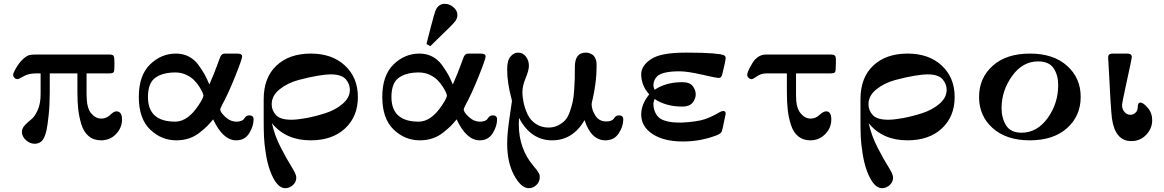

<svg xmlns="http://www.w3.org/2000/svg" viewBox="-20 -731 6107 1007"><path d="M49 -338Q49 -347 59 -365Q79 -401 99 -419.5Q119 -438 132 -441.5Q145 -445 164 -445H555Q571 -445 575.5 -438Q580 -431 580 -410V-383Q580 -359 576.5 -353Q573 -347 556 -346H434V-236Q434 -166 457.5 -137.5Q481 -109 511 -109Q538 -109 557.5 -128Q577 -147 590 -147Q620 -147 620 -104Q620 -61 588.5 -28Q557 5 510 5Q471 5 444.5 -17.5Q418 -40 406 -81Q394 -122 390 -160.5Q386 -199 386 -249V-346H241V-246Q241 -181 235 -125.5Q229 -70 224 -48.5Q219 -27 215 -18Q200 23 162 23Q137 23 116 4Q95 -15 95 -39Q95 -58 110.5 -74.5Q126 -91 144 -105Q162 -119 177.5 -153Q193 -187 193 -237V-346H168Q130 -346 104 -331Q78 -316 72 -316Q62 -316 55.5 -323Q49 -330 49 -338Z M708 -223Q708 -335 766.5 -392.5Q825 -450 903 -450Q940 -450 970 -434.5Q1000 -419 1021 -390Q1042 -361 1053.5 -340Q1065 -319 1078 -288Q1091 -317 1101.5 -343.5Q1112 -370 1117.5 -385Q1123 -400 1128 -413.5Q1133 -427 1135.5 -433Q1138 -439 1142.5 -443.5Q1147 -448 1151 -449Q1155 -450 1163 -450H1224Q1250 -450 1250 -435Q1250 -421 1212.5 -328Q1175 -235 1144 -179Q1135 -161 1135 -157Q1135 -143 1161.5 -118Q1188 -93 1221 -93Q1251 -93 1261 -109.5Q1271 -126 1287 -126Q1310 -126 1310 -105Q1310 -69 1287 -32Q1264 5 1219 5Q1149 5 1098 -105Q1079 -82 1067 -70Q1055 -58 1029 -37Q1003 -16 972 -5.5Q941 5 905 5Q826 5 767 -52Q708 -109 708 -223ZM756 -222Q756 -93 899 -93Q966 -93 1024 -183Q1047 -218 1047 -230Q1047 -234 1042 -246Q1037 -258 1025.5 -276Q1014 -294 998 -310.5Q982 -327 956 -339Q930 -351 900 -351Q834 -351 795 -323.5Q756 -296 756 -222Z M1363 -110V-211Q1363 -324 1430 -387Q1497 -450 1610 -450Q1722 -450 1789.5 -387Q1857 -324 1857 -222Q1857 -120 1790 -57.5Q1723 5 1609 5Q1479 5 1406 -85Q1421 -18 1453.5 44.5Q1486 107 1510 145Q1534 183 1534 200Q1534 224 1516 240Q1498 256 1476 256Q1431 256 1397 166Q1382 125 1374 73.5Q1366 22 1364.5 -14Q1363 -50 1363 -110ZM1405 -184Q1405 -152 1427.5 -127.5Q1450 -103 1508 -103Q1538 -103 1585 -111.5Q1632 -120 1685.5 -137Q1739 -154 1777 -186.5Q1815 -219 1815 -260Q1815 -291 1793 -316Q1771 -341 1713 -341Q1691 -341 1647.5 -334Q1604 -327 1546 -311.5Q1488 -296 1446.5 -262.5Q1405 -229 1405 -184Z M1985 -223Q1985 -335 2043.5 -392.5Q2102 -450 2180 -450Q2217 -450 2247 -434.5Q2277 -419 2298 -390Q2319 -361 2330.5 -340Q2342 -319 2355 -288Q2368 -317 2378.5 -343.5Q2389 -370 2394.5 -385Q2400 -400 2405 -413.5Q2410 -427 2412.5 -433Q2415 -439 2419.5 -443.5Q2424 -448 2428 -449Q2432 -450 2440 -450H2501Q2527 -450 2527 -435Q2527 -421 2489.5 -328Q2452 -235 2421 -179Q2412 -161 2412 -157Q2412 -143 2438.5 -118Q2465 -93 2498 -93Q2528 -93 2538 -109.5Q2548 -126 2564 -126Q2587 -126 2587 -105Q2587 -69 2564 -32Q2541 5 2496 5Q2426 5 2375 -105Q2356 -82 2344 -70Q2332 -58 2306 -37Q2280 -16 2249 -5.5Q2218 5 2182 5Q2103 5 2044 -52Q1985 -109 1985 -223ZM2033 -222Q2033 -93 2176 -93Q2243 -93 2301 -183Q2324 -218 2324 -230Q2324 -234 2319 -246Q2314 -258 2302.5 -276Q2291 -294 2275 -310.5Q2259 -327 2233 -339Q2207 -351 2177 -351Q2111 -351 2072 -323.5Q2033 -296 2033 -222ZM2217 -500Q2221 -519 2240.5 -593Q2260 -667 2265 -678Q2281 -711 2313 -711Q2337 -711 2358 -693.5Q2379 -676 2379 -652Q2379 -634 2365.5 -617Q2352 -600 2289 -540Q2257 -509 2237 -489Z M2640 22Q2640 -31 2652.5 -114.5Q2665 -198 2665 -201Q2665 -206 2658.5 -230Q2652 -254 2646 -291.5Q2640 -329 2640 -367Q2640 -414 2657.5 -434.5Q2675 -455 2697 -455Q2722 -455 2738 -434.5Q2754 -414 2754 -386Q2754 -362 2737 -321.5Q2720 -281 2720 -249Q2720 -221 2726.5 -191.5Q2733 -162 2747 -131.5Q2761 -101 2790 -81.5Q2819 -62 2857 -62Q2885 -62 2907.5 -73.5Q2930 -85 2944.5 -101Q2959 -117 2969 -146Q2979 -175 2984 -198.5Q2989 -222 2991.5 -260Q2994 -298 2994.5 -320Q2995 -342 2995 -380Q2995 -455 3052 -455Q3060 -455 3068 -453Q3076 -451 3086 -445Q3096 -439 3102.5 -425Q3109 -411 3109 -391Q3109 -336 3102.5 -289.5Q3096 -243 3089.5 -216.5Q3083 -190 3083 -185Q3083 -156 3102.5 -125Q3122 -94 3160 -94Q3190 -94 3200 -110Q3210 -126 3226 -126Q3249 -126 3249 -105Q3249 -68 3225 -31.5Q3201 5 3156 5Q3080 5 3046 -101Q2984 5 2876 5Q2764 5 2702 -113Q2701 -102 2701 -79Q2701 50 2780 142Q2807 173 2810 187Q2811 192 2811 198Q2811 222 2793.5 239Q2776 256 2754 256Q2713 256 2676.5 188.5Q2640 121 2640 22Z M3343 -131Q3343 -184 3385 -236Q3343 -283 3343 -342Q3343 -386 3394 -420.5Q3445 -455 3575 -455H3583Q3672 -455 3718 -451Q3764 -447 3775 -442Q3786 -437 3786 -427Q3786 -413 3769 -345Q3766 -332 3761.5 -327Q3757 -322 3748 -322Q3739 -322 3662 -339.5Q3585 -357 3544 -357Q3455 -357 3427 -331Q3407 -311 3407 -283Q3407 -276 3413 -260Q3473 -300 3558 -300Q3598 -300 3613.5 -279Q3629 -258 3629 -236Q3629 -213 3612.5 -192.5Q3596 -172 3559 -172Q3473 -172 3413 -212Q3407 -194 3407 -186Q3407 -176 3408 -170Q3413 -142 3426.5 -124.5Q3440 -107 3463 -99.5Q3486 -92 3505 -90Q3524 -88 3554 -88Q3634 -92 3674 -105Q3713 -118 3755 -143Q3765 -149 3774 -149Q3786 -149 3786 -134Q3786 -133 3771 -62Q3767 -45 3765.5 -41Q3764 -37 3757.5 -31.5Q3751 -26 3735 -20Q3652 11 3564 11H3561Q3462 11 3402.5 -28Q3343 -67 3343 -131Z M3899 -338Q3899 -350 3913 -377Q3927 -404 3940 -419Q3965 -445 3998 -445H4337Q4352 -445 4358 -440Q4364 -435 4364 -419V-399Q4364 -360 4360 -353Q4356 -346 4333 -346H4155V-228Q4155 -166 4178.5 -137.5Q4202 -109 4231 -109Q4258 -109 4278 -128Q4298 -147 4313 -147Q4340 -147 4340 -104Q4340 -60 4308 -27.5Q4276 5 4230 5Q4192 5 4166.5 -16Q4141 -37 4128.5 -75.5Q4116 -114 4111.5 -155Q4107 -196 4107 -250V-346H4000Q3971 -346 3950.5 -331Q3930 -316 3922 -316Q3913 -316 3906 -323Q3899 -330 3899 -338Z M4493 -110V-211Q4493 -324 4560 -387Q4627 -450 4740 -450Q4852 -450 4919.5 -387Q4987 -324 4987 -222Q4987 -120 4920 -57.5Q4853 5 4739 5Q4609 5 4536 -85Q4551 -18 4583.5 44.5Q4616 107 4640 145Q4664 183 4664 200Q4664 224 4646 240Q4628 256 4606 256Q4561 256 4527 166Q4512 125 4504 73.5Q4496 22 4494.5 -14Q4493 -50 4493 -110ZM4535 -184Q4535 -152 4557.5 -127.5Q4580 -103 4638 -103Q4668 -103 4715 -111.5Q4762 -120 4815.5 -137Q4869 -154 4907 -186.5Q4945 -219 4945 -260Q4945 -291 4923 -316Q4901 -341 4843 -341Q4821 -341 4777.5 -334Q4734 -327 4676 -311.5Q4618 -296 4576.5 -262.5Q4535 -229 4535 -184Z M5115 -222Q5115 -322 5186.5 -386Q5258 -450 5382 -450Q5505 -450 5576.5 -386Q5648 -322 5648 -223Q5648 -123 5576.5 -59Q5505 5 5381 5Q5258 5 5186.5 -59Q5115 -123 5115 -222ZM5233 -164Q5233 -111 5257 -73Q5281 -35 5338 -35Q5419 -35 5474.5 -111.5Q5530 -188 5530 -285Q5530 -337 5506 -373Q5482 -409 5425 -409Q5343 -409 5288 -332Q5233 -255 5233 -164Z M5792 -428Q5792 -441 5798 -445.5Q5804 -450 5817 -450H5892Q5916 -450 5916 -432Q5916 -423 5890.5 -307.5Q5865 -192 5865 -179Q5865 -159 5877.5 -144Q5890 -129 5909 -129Q5924 -129 5935.5 -140Q5947 -151 5947 -167Q5947 -193 5961 -193Q5976 -193 5999.5 -166Q6023 -139 6023 -100Q6023 -57 5991.5 -24Q5960 9 5914 9Q5829 9 5812 -109Q5809 -130 5804 -209.5Q5799 -289 5796 -358Z"/></svg>

Font: CMU Serif
Style: Bold
Weight: 700
Version: Version 0.7.0